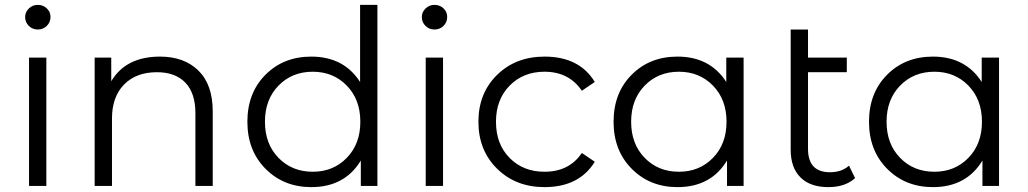

<svg xmlns="http://www.w3.org/2000/svg" viewBox="-20 -762 4214 787"><path d="M83 -692Q83 -712 98 -727Q113 -742 135 -742Q157 -742 172 -727.5Q187 -713 187 -693Q187 -671 172 -656Q157 -641 135 -641Q113 -641 98 -656Q83 -671 83 -692ZM99 0V-526H170V0Z M636 -530Q735 -530 793.5 -472.5Q852 -415 852 -305V0H781V-298Q781 -380 740 -423Q699 -466 623 -466Q538 -466 488.5 -415.5Q439 -365 439 -276V0H368V-526H436V-429Q496 -530 636 -530Z M1456 -742H1527V0H1459V-104Q1393 5 1256 5Q1143 5 1068.5 -70Q994 -145 994 -263Q994 -381 1068 -455.5Q1142 -530 1256 -530Q1389 -530 1456 -426ZM1262 -58Q1346 -58 1401.5 -115Q1457 -172 1457 -263Q1457 -354 1401.5 -411Q1346 -468 1262 -468Q1177 -468 1121.5 -411Q1066 -354 1066 -263Q1066 -172 1121.5 -115Q1177 -58 1262 -58Z M1709 -692Q1709 -712 1724 -727Q1739 -742 1761 -742Q1783 -742 1798 -727.5Q1813 -713 1813 -693Q1813 -671 1798 -656Q1783 -641 1761 -641Q1739 -641 1724 -656Q1709 -671 1709 -692ZM1725 0V-526H1796V0Z M2212 5Q2094 5 2017.5 -70.5Q1941 -146 1941 -263Q1941 -380 2017.5 -455Q2094 -530 2212 -530Q2355 -530 2418 -426L2365 -390Q2312 -468 2212 -468Q2125 -468 2069 -411Q2013 -354 2013 -263Q2013 -171 2069 -114.5Q2125 -58 2212 -58Q2313 -58 2365 -135L2418 -99Q2354 5 2212 5Z M2957 -526H3028V0H2960V-104Q2894 5 2757 5Q2644 5 2569.5 -70Q2495 -145 2495 -263Q2495 -381 2569 -455.5Q2643 -530 2757 -530Q2890 -530 2957 -426ZM2763 -58Q2847 -58 2902.5 -115Q2958 -172 2958 -263Q2958 -354 2902.5 -411Q2847 -468 2763 -468Q2678 -468 2622.5 -411Q2567 -354 2567 -263Q2567 -172 2622.5 -115Q2678 -58 2763 -58Z M3460 -83 3485 -32Q3445 5 3375 5Q3301 5 3261 -35Q3221 -75 3221 -148V-641H3292V-526H3451V-466H3292V-152Q3292 -56 3382 -56Q3430 -56 3460 -83Z M4004 -526H4075V0H4007V-104Q3941 5 3804 5Q3691 5 3616.5 -70Q3542 -145 3542 -263Q3542 -381 3616 -455.5Q3690 -530 3804 -530Q3937 -530 4004 -426ZM3810 -58Q3894 -58 3949.5 -115Q4005 -172 4005 -263Q4005 -354 3949.5 -411Q3894 -468 3810 -468Q3725 -468 3669.5 -411Q3614 -354 3614 -263Q3614 -172 3669.5 -115Q3725 -58 3810 -58Z"/></svg>

Font: Montserrat Alternates
Style: Regular
Weight: 400
Designer: Julieta Ulanovsky
Foundry: Julieta Ulanovsky
Version: Version 7.200;PS 007.200;hotconv 1.0.88;makeotf.lib2.5.64775